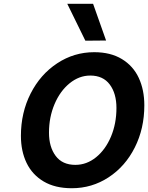

<svg xmlns="http://www.w3.org/2000/svg" viewBox="-20 -991 786 1019"><path d="M91 -270Q91 -393 142.5 -494.5Q194 -596 283.5 -655Q373 -714 480 -714Q567 -714 627 -677.5Q687 -641 716.5 -577.5Q746 -514 746 -432Q746 -309 695.5 -208.5Q645 -108 556.5 -50Q468 8 361 8Q272 8 211.5 -28Q151 -64 121 -126.5Q91 -189 91 -270ZM598 -418Q598 -495 562.5 -542.5Q527 -590 459 -590Q400 -590 349.5 -549Q299 -508 269.5 -438.5Q240 -369 240 -287Q240 -211 275.5 -163.5Q311 -116 380 -116Q440 -116 490 -156.5Q540 -197 569 -266Q598 -335 598 -418ZM337 -971H474L543 -776L433 -775Z"/></svg>

Font: Be Vietnam
Style: Bold Italic
Weight: 700
Italic angle: -9.66701°
Designer: Gabriel Lam
Foundry: TypeRant
Version: Version 3.000